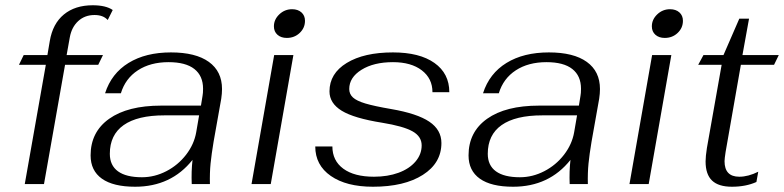

<svg xmlns="http://www.w3.org/2000/svg" viewBox="-20 -699 2977 729"><path d="M154 -453H52L70 -490H160L169 -543Q180 -609 222.5 -644Q265 -679 332 -679Q382 -679 408 -661L389 -623Q372 -642 339 -642Q302 -642 277 -619Q252 -596 245 -557L233 -490H371L353 -453H227L147 0H74Z M324 -109Q324 -198 394.5 -248Q465 -298 592 -298H743L749 -335Q751 -345 751 -362Q751 -411 718 -437Q685 -463 620 -463Q551 -463 503.5 -432Q456 -401 439 -345H379Q403 -420 468 -460Q533 -500 629 -500Q723 -500 773 -464Q823 -428 823 -361Q823 -344 820 -324L791 -161Q783 -113 779.5 -78Q776 -43 777 0H708Q706 -49 711 -92Q630 10 493 10Q410 10 367 -20.5Q324 -51 324 -109ZM725 -197 736 -261H604Q502 -261 449.5 -224Q397 -187 397 -115Q397 -71 428 -48.5Q459 -26 519 -26Q567 -26 611.5 -49Q656 -72 686.5 -111.5Q717 -151 725 -197Z M1020 -599Q1020 -625 1040.5 -644.5Q1061 -664 1089 -664Q1111 -664 1124.5 -652Q1138 -640 1138 -620Q1138 -593 1118 -574Q1098 -555 1069 -555Q1047 -555 1033.5 -567Q1020 -579 1020 -599ZM1021 -490H1094L1008 0H935Z M1177 -143H1242Q1242 -89 1283.5 -58.5Q1325 -28 1400 -28Q1452 -28 1493 -43Q1534 -58 1557.5 -85.5Q1581 -113 1581 -147Q1581 -181 1546 -200.5Q1511 -220 1431 -233Q1324 -250 1277.5 -278.5Q1231 -307 1231 -352Q1231 -420 1296.5 -460Q1362 -500 1472 -500Q1573 -500 1629.5 -460Q1686 -420 1686 -349H1622Q1622 -401 1581.5 -432Q1541 -463 1472 -463Q1399 -463 1352.5 -434Q1306 -405 1306 -361Q1306 -342 1320 -329Q1334 -316 1367.5 -306Q1401 -296 1465 -285Q1564 -268 1610 -237Q1656 -206 1656 -156Q1656 -80 1585.5 -35Q1515 10 1396 10Q1295 10 1236 -31Q1177 -72 1177 -143Z M1759 -109Q1759 -198 1829.5 -248Q1900 -298 2027 -298H2178L2184 -335Q2186 -345 2186 -362Q2186 -411 2153 -437Q2120 -463 2055 -463Q1986 -463 1938.5 -432Q1891 -401 1874 -345H1814Q1838 -420 1903 -460Q1968 -500 2064 -500Q2158 -500 2208 -464Q2258 -428 2258 -361Q2258 -344 2255 -324L2226 -161Q2218 -113 2214.5 -78Q2211 -43 2212 0H2143Q2141 -49 2146 -92Q2065 10 1928 10Q1845 10 1802 -20.5Q1759 -51 1759 -109ZM2160 -197 2171 -261H2039Q1937 -261 1884.5 -224Q1832 -187 1832 -115Q1832 -71 1863 -48.5Q1894 -26 1954 -26Q2002 -26 2046.5 -49Q2091 -72 2121.5 -111.5Q2152 -151 2160 -197Z M2455 -599Q2455 -625 2475.5 -644.5Q2496 -664 2524 -664Q2546 -664 2559.5 -652Q2573 -640 2573 -620Q2573 -593 2553 -574Q2533 -555 2504 -555Q2482 -555 2468.5 -567Q2455 -579 2455 -599ZM2456 -490H2529L2443 0H2370Z M2659 -86Q2659 -105 2664 -137L2720 -453H2631L2651 -490H2727L2787 -628H2824L2799 -490H2937L2919 -453H2793L2735 -122Q2731 -96 2731 -87Q2731 -28 2787 -28Q2821 -28 2859 -47L2852 -8Q2812 10 2759 10Q2708 10 2683.5 -13.5Q2659 -37 2659 -86Z"/></svg>

Font: Fahkwang Light
Style: Italic
Weight: 300
Italic angle: -10°
Version: Version 1.000; ttfautohint (v1.6)